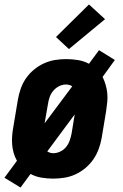

<svg xmlns="http://www.w3.org/2000/svg" viewBox="-31 -793 551 861"><path d="M61 48 -11 4 45 -72Q36 -88 30.5 -106.5Q25 -125 23.5 -144.5Q22 -164 23.5 -184Q25 -204 29 -225L49 -345Q53 -369 61.5 -394Q70 -419 85 -441Q100 -463 121 -480.5Q142 -498 166.5 -509Q191 -520 216 -524Q241 -528 266 -528Q293 -528 319.5 -523.5Q346 -519 368 -507L413 -568L484 -524L429 -448Q437 -432 442.5 -413.5Q448 -395 450 -375.5Q452 -356 450 -336Q448 -316 445 -295L425 -175Q421 -151 412 -126Q403 -101 388 -79Q373 -57 352 -39.5Q331 -22 307 -11Q283 0 257.5 4Q232 8 207 8Q180 8 154 3.5Q128 -1 106 -13ZM169 -240 293 -406Q287 -410 279.5 -412Q272 -414 265 -414Q249 -414 234 -406.5Q219 -399 208 -386Q197 -373 191.5 -357Q186 -341 184 -326ZM208 -106Q224 -106 239.5 -113.5Q255 -121 265.5 -134Q276 -147 281.5 -163Q287 -179 290 -194L304 -280L181 -114Q187 -110 194 -108Q201 -106 208 -106ZM278 -573 220 -627 368 -773 440 -707Z"/></svg>

Font: Iosevka SS18 Heavy
Style: Italic
Weight: 900
Italic angle: -9°
Monospace: yes
Designer: Belleve Invis
Foundry: Belleve Invis
Version: Version 25.1.1; ttfautohint (v1.8.4)